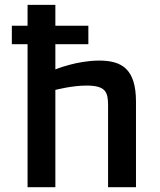

<svg xmlns="http://www.w3.org/2000/svg" viewBox="-20 -779 666 799"><path d="M94.7 0H210.4V-404.8C210.4 -404.8 278.8 -422.9 339.8 -422.9C418.5 -422.9 429.7 -397 429.7 -341.8V0H545.9V-356C545.9 -492.2 486.8 -526.9 392.6 -526.9C298.8 -526.9 210.4 -490.2 210.4 -490.2V-595.2H347.7V-671.9H210.4V-758.8H94.7V-671.9H29.3V-595.2H94.7Z"/></svg>

Font: Doppio One
Style: Regular
Weight: 400
Designer: Szymon Celej
Foundry: Sorkin Type Co
Version: Version 1.002